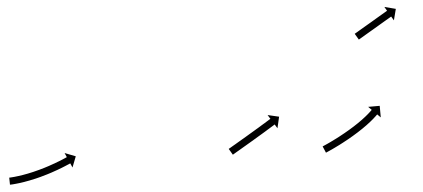

<svg xmlns="http://www.w3.org/2000/svg" viewBox="-20 -503 1193 541"><path d="M7.9 -2.7C7.2 -2.6 6.6 -2.5 6 -2.4L8.1 17.4C8.8 17.4 9.5 17.3 10.2 17.2C10.2 17.2 10.2 17.2 10.2 17.2C10.3 17.2 10.3 17.2 10.3 17.2C12.2 16.9 14.2 16.7 16.1 16.4C16.1 16.4 16.1 16.4 16.1 16.4C16.2 16.4 16.2 16.4 16.2 16.4C19.1 15.9 22.1 15.4 25 14.8C25 14.8 25.1 14.8 25.1 14.8C25.1 14.8 25.1 14.8 25.1 14.8C28.9 14.1 32.7 13.3 36.5 12.5C36.5 12.5 36.5 12.5 36.5 12.5C36.5 12.5 36.6 12.5 36.6 12.5C41 11.4 45.4 10.4 49.8 9.3C49.8 9.3 49.8 9.2 49.9 9.2C49.9 9.2 49.9 9.2 49.9 9.2C54.8 7.9 59.7 6.6 64.6 5.2C64.6 5.2 64.6 5.2 64.6 5.2C64.6 5.1 64.7 5.1 64.7 5.1C69.9 3.6 75 2 80.2 0.3C80.2 0.3 80.2 0.3 80.2 0.3C80.2 0.3 80.3 0.3 80.3 0.3C85.5 -1.5 90.8 -3.4 96.1 -5.2C96.1 -5.2 96.1 -5.3 96.1 -5.3C96.1 -5.3 96.2 -5.3 96.2 -5.3C101.4 -7.2 106.6 -9.2 111.8 -11.3C111.8 -11.3 111.8 -11.3 111.8 -11.3C111.8 -11.3 111.9 -11.3 111.9 -11.3C116.9 -13.3 121.8 -15.4 126.8 -17.5C126.8 -17.5 126.8 -17.6 126.8 -17.6C126.9 -17.6 126.9 -17.6 126.9 -17.6C131.5 -19.6 136.1 -21.7 140.7 -23.8C140.7 -23.8 140.7 -23.8 140.7 -23.8C140.7 -23.8 140.8 -23.8 140.8 -23.8C144.9 -25.7 148.9 -27.7 153 -29.7C153 -29.7 153 -29.7 153 -29.7C153 -29.7 153.1 -29.7 153.1 -29.7C156.5 -31.4 159.9 -33.1 163.3 -34.9C163.3 -34.9 163.3 -34.9 163.3 -34.9C163.3 -34.9 163.3 -34.9 163.3 -34.9C165.9 -36.2 168.5 -37.6 171.1 -39L171.2 -39L171.2 -39C172.9 -39.9 174.5 -40.8 176.2 -41.7L176.2 -41.7L176.2 -41.7C176.8 -42 177.4 -42.4 178 -42.7L184.3 -31.1L193.5 -62.6L162 -71.8L168.3 -60.2C167.8 -59.9 167.2 -59.6 166.6 -59.3L166.6 -59.3L166.6 -59.3C165 -58.4 163.4 -57.5 161.7 -56.6L161.7 -56.6L161.8 -56.7C159.2 -55.3 156.7 -54 154.1 -52.6C154.1 -52.6 154.1 -52.6 154.1 -52.7C154.1 -52.7 154.2 -52.7 154.2 -52.7C150.8 -51 147.5 -49.3 144.2 -47.6C144.2 -47.6 144.2 -47.6 144.2 -47.6C144.2 -47.6 144.2 -47.7 144.2 -47.7C140.2 -45.7 136.3 -43.8 132.3 -41.9C132.3 -41.9 132.3 -41.9 132.3 -41.9C132.3 -42 132.3 -42 132.3 -42C127.9 -39.9 123.4 -37.9 118.8 -35.9C118.8 -35.9 118.9 -35.9 118.9 -35.9C118.9 -35.9 118.9 -35.9 118.9 -35.9C114.1 -33.9 109.2 -31.8 104.3 -29.8C104.3 -29.8 104.4 -29.8 104.4 -29.9C104.4 -29.9 104.4 -29.9 104.4 -29.9C99.4 -27.9 94.3 -25.9 89.2 -24C89.2 -24 89.2 -24 89.2 -24C89.3 -24.1 89.3 -24.1 89.3 -24.1C84.2 -22.2 79 -20.4 73.9 -18.7C73.9 -18.7 73.9 -18.7 73.9 -18.7C74 -18.7 74 -18.7 74 -18.7C69 -17.1 64 -15.5 58.9 -14C58.9 -14 58.9 -14 59 -14C59 -14 59 -14 59 -14C54.3 -12.7 49.6 -11.4 44.8 -10.1C44.8 -10.1 44.8 -10.1 44.9 -10.1C44.9 -10.1 44.9 -10.1 44.9 -10.1C40.7 -9.1 36.4 -8 32.1 -7C32.1 -7 32.1 -7 32.2 -7.1C32.2 -7.1 32.2 -7.1 32.2 -7.1C28.6 -6.3 25 -5.5 21.3 -4.8C21.3 -4.8 21.3 -4.8 21.4 -4.8C21.4 -4.8 21.4 -4.8 21.4 -4.8C18.6 -4.3 15.8 -3.8 13 -3.4C13 -3.4 13.1 -3.4 13.1 -3.4C13.1 -3.4 13.1 -3.4 13.1 -3.4C11.3 -3.1 9.6 -2.9 7.8 -2.6C7.8 -2.6 7.8 -2.6 7.8 -2.7C7.9 -2.7 7.9 -2.7 7.9 -2.7Z M625.8 -84.4C625.4 -84 624.9 -83.7 624.5 -83.4L636.1 -67.1C636.5 -67.4 637 -67.7 637.4 -68C638.7 -68.9 639.9 -69.8 641.2 -70.7C643.1 -72.1 645.1 -73.5 647 -74.9C649.5 -76.6 652 -78.4 654.6 -80.2C657.6 -82.3 660.5 -84.5 663.5 -86.6C666.9 -89 670.2 -91.3 673.5 -93.7C677.1 -96.2 680.6 -98.8 684.2 -101.3C687.9 -104 691.5 -106.6 695.2 -109.2C698.9 -111.9 702.6 -114.5 706.2 -117.2L706.2 -117.2L706.2 -117.2C709.8 -119.7 713.3 -122.3 716.9 -124.9L716.9 -124.9L716.9 -124.9C720.2 -127.3 723.5 -129.7 726.8 -132.1L726.8 -132.1L726.8 -132.1C729.7 -134.3 732.7 -136.5 735.6 -138.7L735.7 -138.7L735.7 -138.7C738.1 -140.5 740.6 -142.4 743.1 -144.2C745.1 -145.6 747 -147.1 748.9 -148.5C750.1 -149.4 751.4 -150.3 752.6 -151.3C753 -151.6 753.5 -151.9 753.9 -152.3L761.8 -141.7L766.4 -174.2L734 -178.8L741.9 -168.2C741.5 -167.9 741 -167.6 740.6 -167.3C739.4 -166.4 738.1 -165.4 736.9 -164.5C735 -163.1 733.1 -161.7 731.2 -160.3C728.7 -158.4 726.2 -156.6 723.8 -154.7L723.8 -154.8L723.8 -154.8C720.8 -152.6 717.9 -150.4 714.9 -148.3L715 -148.3L715 -148.3C711.7 -145.9 708.4 -143.4 705.1 -141L705.1 -141L705.1 -141.1C701.6 -138.5 698 -135.9 694.5 -133.4L694.5 -133.4L694.5 -133.4C690.9 -130.7 687.2 -128.1 683.5 -125.5C679.9 -122.8 676.2 -120.2 672.6 -117.6C669 -115.1 665.5 -112.5 661.9 -110C658.6 -107.6 655.3 -105.3 651.9 -102.9C649 -100.8 646 -98.7 643 -96.5C640.5 -94.7 637.9 -93 635.4 -91.2C633.5 -89.8 631.5 -88.4 629.6 -87C628.3 -86.1 627.1 -85.2 625.8 -84.4Z M890.8 -91.4C890.3 -91.1 889.7 -90.8 889.1 -90.5L898.5 -72.8C899.1 -73.1 899.6 -73.4 900.2 -73.8L900.2 -73.8L900.3 -73.8C901.9 -74.7 903.6 -75.6 905.3 -76.5L905.3 -76.5L905.3 -76.5C907.9 -77.9 910.5 -79.4 913 -80.8C913 -80.8 913 -80.8 913.1 -80.8C913.1 -80.8 913.1 -80.8 913.1 -80.8C916.4 -82.7 919.7 -84.6 923 -86.6C923 -86.6 923 -86.6 923 -86.6C923 -86.6 923 -86.6 923 -86.6C926.9 -88.9 930.8 -91.2 934.6 -93.6C934.6 -93.6 934.6 -93.6 934.6 -93.6C934.7 -93.6 934.7 -93.6 934.7 -93.6C939 -96.3 943.2 -99 947.4 -101.7C947.4 -101.7 947.5 -101.7 947.5 -101.7C947.5 -101.7 947.5 -101.8 947.5 -101.8C952 -104.7 956.5 -107.7 961 -110.7C961 -110.7 961 -110.7 961 -110.7C961 -110.7 961 -110.7 961 -110.7C965.6 -113.9 970.2 -117.1 974.7 -120.3C974.7 -120.3 974.7 -120.3 974.7 -120.3C974.8 -120.3 974.8 -120.4 974.8 -120.4C979.3 -123.6 983.8 -126.9 988.2 -130.3C988.2 -130.3 988.2 -130.3 988.3 -130.3C988.3 -130.4 988.3 -130.4 988.3 -130.4C992.6 -133.7 996.8 -137 1001 -140.4C1001 -140.4 1001 -140.4 1001.1 -140.4C1001.1 -140.5 1001.1 -140.5 1001.1 -140.5C1005 -143.7 1008.9 -147 1012.7 -150.3C1012.7 -150.3 1012.8 -150.3 1012.8 -150.3C1012.8 -150.4 1012.8 -150.4 1012.8 -150.4C1016.2 -153.4 1019.6 -156.5 1022.9 -159.6C1022.9 -159.6 1022.9 -159.6 1023 -159.7C1023 -159.7 1023 -159.7 1023 -159.7C1025.8 -162.4 1028.6 -165.1 1031.3 -167.9C1031.3 -167.9 1031.3 -167.9 1031.3 -167.9C1031.4 -167.9 1031.4 -168 1031.4 -168C1033.4 -170.1 1035.5 -172.3 1037.5 -174.6C1037.5 -174.6 1037.5 -174.6 1037.6 -174.6C1037.6 -174.6 1037.6 -174.6 1037.6 -174.6C1038.9 -176.1 1040.2 -177.6 1041.4 -179C1041.4 -179 1041.4 -179 1041.4 -179.1C1041.5 -179.1 1041.5 -179.1 1041.5 -179.1C1041.9 -179.6 1042.3 -180.1 1042.8 -180.6L1052.9 -172.2L1049.9 -204.8L1017.3 -201.9L1027.4 -193.5C1027 -193 1026.6 -192.5 1026.2 -192C1026.2 -192 1026.2 -192 1026.2 -192C1026.2 -192 1026.2 -192 1026.2 -192C1025 -190.6 1023.8 -189.3 1022.6 -187.9C1022.6 -187.9 1022.7 -187.9 1022.7 -188C1022.7 -188 1022.7 -188 1022.7 -188C1020.8 -185.9 1018.9 -183.8 1016.9 -181.8C1016.9 -181.8 1016.9 -181.8 1017 -181.8C1017 -181.9 1017 -181.9 1017 -181.9C1014.4 -179.3 1011.8 -176.7 1009.1 -174.1C1009.1 -174.1 1009.2 -174.1 1009.2 -174.2C1009.2 -174.2 1009.2 -174.2 1009.2 -174.2C1006 -171.2 1002.8 -168.2 999.5 -165.3C999.5 -165.3 999.6 -165.4 999.6 -165.4C999.6 -165.4 999.6 -165.4 999.6 -165.4C995.9 -162.2 992.2 -159 988.4 -155.9C988.4 -155.9 988.4 -155.9 988.4 -155.9C988.4 -156 988.5 -156 988.5 -156C984.4 -152.7 980.2 -149.4 976.1 -146.2C976.1 -146.2 976.1 -146.2 976.1 -146.2C976.1 -146.2 976.2 -146.3 976.2 -146.3C971.8 -143 967.4 -139.7 963 -136.5C963 -136.5 963 -136.6 963.1 -136.6C963.1 -136.6 963.1 -136.6 963.1 -136.6C958.7 -133.4 954.2 -130.3 949.7 -127.2C949.7 -127.2 949.7 -127.2 949.7 -127.2C949.8 -127.3 949.8 -127.3 949.8 -127.3C945.4 -124.3 941 -121.4 936.6 -118.5C936.6 -118.5 936.6 -118.5 936.6 -118.5C936.6 -118.5 936.6 -118.5 936.6 -118.5C932.5 -115.9 928.3 -113.2 924.1 -110.6C924.1 -110.6 924.1 -110.6 924.1 -110.6C924.2 -110.6 924.2 -110.7 924.2 -110.7C920.4 -108.3 916.6 -106.1 912.8 -103.8C912.8 -103.8 912.8 -103.8 912.8 -103.8C912.8 -103.8 912.9 -103.8 912.9 -103.8C909.6 -101.9 906.4 -100.1 903.2 -98.2C903.2 -98.2 903.2 -98.2 903.2 -98.2C903.2 -98.2 903.2 -98.2 903.2 -98.2C900.7 -96.8 898.2 -95.4 895.7 -94L895.7 -94L895.7 -94C894.1 -93.2 892.5 -92.3 890.8 -91.4L890.8 -91.4Z M980.5 -408.5C980.2 -408.2 979.8 -408 979.5 -407.7L991.1 -391.5C991.4 -391.7 991.8 -391.9 992.1 -392.2C993.1 -392.9 994 -393.6 995 -394.2C996.5 -395.3 998 -396.4 999.5 -397.4C1001.5 -398.8 1003.4 -400.2 1005.3 -401.6C1007.6 -403.2 1009.9 -404.9 1012.2 -406.5C1014.8 -408.4 1017.4 -410.2 1019.9 -412C1022.7 -414 1025.4 -415.9 1028.2 -417.9C1031 -419.9 1033.8 -421.9 1036.7 -423.9C1039.5 -426 1042.3 -428 1045.2 -430C1047.9 -432 1050.7 -433.9 1053.4 -435.9C1056 -437.7 1058.5 -439.5 1061.1 -441.4C1063.4 -443 1065.7 -444.6 1068 -446.3C1069.9 -447.7 1071.9 -449.1 1073.8 -450.4C1075.3 -451.5 1076.8 -452.6 1078.3 -453.6C1079.3 -454.3 1080.3 -455 1081.2 -455.7C1081.6 -456 1081.9 -456.2 1082.2 -456.4L1089.9 -445.7L1095.3 -478L1063 -483.5L1070.6 -472.7C1070.3 -472.5 1070 -472.2 1069.6 -472C1068.6 -471.3 1067.7 -470.6 1066.7 -469.9C1065.2 -468.9 1063.7 -467.8 1062.2 -466.7C1060.3 -465.3 1058.3 -464 1056.4 -462.6C1054.1 -460.9 1051.8 -459.3 1049.5 -457.7C1046.9 -455.8 1044.4 -454 1041.8 -452.2C1039.1 -450.2 1036.3 -448.2 1033.6 -446.3C1030.7 -444.3 1027.9 -442.2 1025.1 -440.2C1022.2 -438.2 1019.4 -436.2 1016.6 -434.2C1013.8 -432.2 1011.1 -430.3 1008.3 -428.3C1005.8 -426.5 1003.2 -424.6 1000.6 -422.8C998.3 -421.2 996 -419.5 993.7 -417.9C991.8 -416.5 989.8 -415.1 987.9 -413.7C986.4 -412.7 984.9 -411.6 983.4 -410.5C982.4 -409.8 981.5 -409.2 980.5 -408.5Z"/></svg>

Font: FRB American Cursive Just Arrows Extralight
Style: Italic
Weight: 200
Italic angle: -25°
Version: Version 2.0;Modular Font Editor K font №1